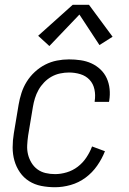

<svg xmlns="http://www.w3.org/2000/svg" viewBox="-20 -777 540 805"><path d="M211 8Q181 8 153 2.5Q125 -3 102 -17.5Q79 -32 63.5 -54.5Q48 -77 40.5 -103.5Q33 -130 33 -159Q33 -188 38 -218L58 -338Q62 -362 70 -387Q78 -412 92 -434.5Q106 -457 126 -475.5Q146 -494 169.5 -506Q193 -518 218.5 -523Q244 -528 269 -528Q294 -528 318 -524.5Q342 -521 363 -511.5Q384 -502 401 -486Q418 -470 427.5 -449Q437 -428 439.5 -404Q442 -380 438 -355Q438 -354 437.5 -352.5Q437 -351 437 -350H377Q377 -351 377 -352Q377 -353 377 -353Q381 -378 376 -402Q371 -426 355.5 -442.5Q340 -459 317 -466Q294 -473 269 -473Q251 -473 232 -469Q213 -465 196 -455.5Q179 -446 165 -431.5Q151 -417 141.5 -400Q132 -383 126.5 -365Q121 -347 118 -329L98 -209Q95 -188 94 -168Q93 -148 97.5 -129.5Q102 -111 112 -94.5Q122 -78 137 -67Q152 -56 171 -51.5Q190 -47 211 -47Q235 -47 260 -54.5Q285 -62 306 -78Q327 -94 342 -116.5Q357 -139 366 -163L420 -143Q408 -112 387.5 -82.5Q367 -53 338.5 -32Q310 -11 276.5 -1.5Q243 8 211 8ZM187 -584 140 -627 285 -757H353L452 -623L397 -588L313 -716Z"/></svg>

Font: Iosevka SS04 Light
Style: Italic
Weight: 300
Italic angle: -9°
Monospace: yes
Designer: Belleve Invis
Foundry: Belleve Invis
Version: Version 19.0.0; ttfautohint (v1.8.4)